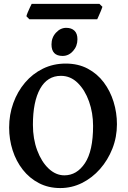

<svg xmlns="http://www.w3.org/2000/svg" viewBox="-20 -959 662 994"><path d="M292 14.6Q230.5 14.6 181.4 -11Q132.3 -36.6 97.9 -80.6Q63.5 -124.5 45.4 -180.9Q27.3 -237.3 27.3 -298.8Q27.3 -365.2 48.8 -425Q70.3 -484.9 109.4 -531Q148.4 -577.1 202.1 -603.5Q255.9 -629.9 320.3 -629.9Q384.8 -629.9 434.3 -603.5Q483.9 -577.1 517.3 -532.5Q550.8 -487.8 568.1 -431.6Q585.4 -375.5 585.4 -315.9Q585.4 -249.5 562 -189.9Q538.6 -130.4 498 -84.2Q457.5 -38.1 404.5 -11.7Q351.6 14.6 292 14.6ZM313.5 -51.3Q377.9 -51.3 419.9 -114.5Q461.9 -177.7 461.9 -307.1Q461.9 -374.5 440.9 -433.6Q419.9 -492.7 382.6 -529.5Q345.2 -566.4 295.4 -566.4Q225.1 -566.4 187.7 -499.5Q150.4 -432.6 150.4 -313Q150.4 -240.2 172.6 -180.7Q194.8 -121.1 231.9 -86.2Q269 -51.3 313.5 -51.3ZM380.9 -755.9Q380.9 -720.2 358.2 -694.8Q335.4 -669.4 304.2 -669.4Q246.6 -669.4 246.6 -729Q246.6 -764.6 269.8 -789.8Q293 -814.9 322.8 -814.9Q350.1 -814.9 365.5 -800Q380.9 -785.2 380.9 -755.9ZM510.3 -923.8Q508.3 -916.5 502.7 -903.3Q497.1 -890.1 491.5 -877.4Q485.8 -864.7 483.4 -859.4H131.8L116.7 -875Q118.2 -881.8 123.5 -894.8Q128.9 -907.7 134.8 -920.2Q140.6 -932.6 144 -939H494.6Z"/></svg>

Font: Gentium Plus
Style: Bold
Weight: 700
Designer: Victor Gaultney, Annie Olsen, Iska Routamaa, Becca Hirsbrunner
Foundry: SIL International
Version: Version 6.101